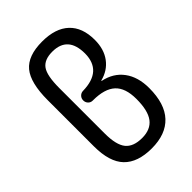

<svg xmlns="http://www.w3.org/2000/svg" viewBox="-220 -835 940 940"><g transform="rotate(-45 250.0 -365.0)"><path d="M150.4 -519.5V-205.1Q150.4 -126 177.2 -92.8Q204.1 -59.6 264.6 -59.6Q323.2 -59.6 351.6 -96.7Q379.9 -133.8 379.9 -214.8Q379.9 -291 342.3 -325.7Q304.7 -360.4 224.6 -360.4H222.7Q209 -360.4 199.7 -370.1Q190.4 -379.9 190.4 -394Q190.4 -408.2 200.2 -418Q210 -427.7 223.6 -427.7Q358.4 -430.7 359.4 -549.8Q359.4 -669.9 252 -669.9Q196.3 -669.9 173.3 -637.7Q150.4 -605.5 150.4 -519.5ZM261.7 9.8Q165 9.8 116.7 -40Q68.4 -89.8 68.4 -198.2V-517.6Q68.4 -637.7 110.8 -689Q153.3 -740.2 252 -740.2Q343.8 -740.2 392.1 -694.8Q440.4 -649.4 440.4 -563.5Q440.4 -499 408.7 -456.5Q377 -414.1 322.3 -400.4Q321.3 -400.4 321.3 -398.4Q321.3 -397.5 322.3 -397.5Q388.7 -383.8 425.3 -334.5Q461.9 -285.2 461.9 -208Q461.9 -99.6 410.6 -44.9Q359.4 9.8 261.7 9.8Z"/></g></svg>

Font: Rounded-X Mgen+ 1m regular
Style: Regular
Weight: 400
Designer: [Source Han Sans]
Ryoko NISHIZUKA  (kana & ideographs); Paul D. Hunt (Latin, Greek & Cyrillic); Wenlong ZHANG  (bopomofo
Version: Version 1.059.20150602